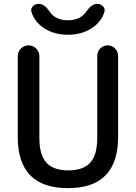

<svg xmlns="http://www.w3.org/2000/svg" viewBox="-20 -965 704 995"><path d="M72 -255V-674Q72 -697 88.5 -713.5Q105 -730 128 -730Q151 -730 167.5 -713.5Q184 -697 184 -674V-250Q184 -162 220.5 -122Q257 -82 334 -82Q411 -82 447.5 -122Q484 -162 484 -250V-676Q484 -698 500 -714Q516 -730 538 -730Q560 -730 576 -714Q592 -698 592 -676V-255Q592 10 332 10Q72 10 72 -255ZM484 -945Q502 -945 514 -932Q526 -919 521 -903Q505 -851 454 -818Q403 -785 332 -785Q261 -785 210 -818Q159 -851 143 -903Q138 -919 150 -932Q162 -945 180 -945Q211 -945 236 -906Q267 -860 332 -860Q397 -860 428 -906Q455 -945 484 -945Z"/></svg>

Font: Rounded Mplus 1c Medium
Style: Regular
Weight: 500
Version: Version 1.059.20150529